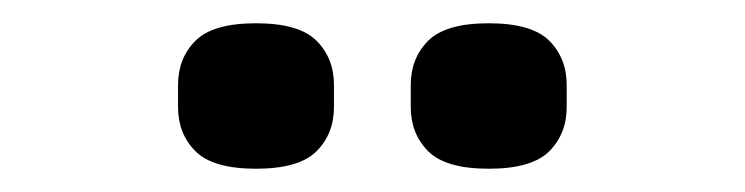

<svg xmlns="http://www.w3.org/2000/svg" viewBox="-20 -752 640 165"><path d="M133 -660V-679Q133 -702 148 -717Q163 -732 200 -732Q237 -732 252 -717Q267 -702 267 -679V-660Q267 -637 252 -622Q237 -607 200 -607Q163 -607 148 -622Q133 -637 133 -660ZM333 -660V-679Q333 -702 348 -717Q363 -732 400 -732Q437 -732 452 -717Q467 -702 467 -679V-660Q467 -637 452 -622Q437 -607 400 -607Q363 -607 348 -622Q333 -637 333 -660Z"/></svg>

Font: IBM Plaex Mono Medium
Style: Regular
Weight: 500
Designer: Mike Abbink, Paul van der Laan, Pieter van Rosmalen
Foundry: Bold Monday
Version: Version 2.003